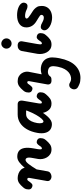

<svg xmlns="http://www.w3.org/2000/svg" viewBox="795 -1577 1211 2841"><g transform="rotate(-90 1400.5 -156.5)"><path d="M209 0Q181 0 159.2 -18.2Q137.5 -36.5 143 -68.5L189.5 -332Q190.5 -337 189.2 -341.8Q188 -346.5 185.5 -350.2Q183 -354 179.5 -356.2Q176 -358.5 172 -358.5Q161 -358.5 155.5 -354.5Q150 -350.5 147 -346.5L125.5 -316.5Q115.5 -302.5 103.2 -292Q91 -281.5 78 -281.5Q55 -281.5 36.5 -296Q18 -310.5 18 -339.5Q18 -353 22.2 -373.5Q26.5 -394 48 -418.5Q80.5 -457.5 111.8 -479Q143 -500.5 185.5 -500.5Q221 -500.5 253.8 -488Q286.5 -475.5 309.2 -452.2Q332 -429 338 -396.5Q383 -449.5 422 -478Q461 -506.5 503.5 -506.5Q558 -506.5 589.8 -480Q621.5 -453.5 630.8 -401.2Q640 -349 626 -270.5L613.5 -199.5Q610.5 -179.5 610.8 -166.8Q611 -154 614.2 -148Q617.5 -142 623 -142Q631 -142 638.2 -146Q645.5 -150 648.5 -154L669.5 -184Q679.5 -198.5 692 -208.8Q704.5 -219 717 -219Q740.5 -219 758.8 -204.8Q777 -190.5 777 -161.5Q777 -148 772.8 -127.5Q768.5 -107 747 -82Q714.5 -43 683.5 -21.5Q652.5 0 609.5 0Q569 0 540 -18.5Q511 -37 493.2 -66.5Q475.5 -96 469.2 -130.5Q463 -165 468.5 -197L485.5 -292.5Q491 -322.5 489 -342.8Q487 -363 478.2 -373.5Q469.5 -384 455.5 -384Q429.5 -384 394.2 -338.8Q359 -293.5 314.5 -220L286 -58.5Q281 -30 257.2 -15Q233.5 0 209 0Z M1000 -210.5Q993.5 -169.5 1000.2 -144.2Q1007 -119 1024 -119Q1039 -119 1064.5 -146.5Q1090 -174 1121 -228Q1152 -282 1183 -361L1186 -375.5H1131Q1097.5 -375.5 1071 -355Q1044.5 -334.5 1026.5 -297.5Q1008.5 -260.5 1000 -210.5ZM855 -210.5Q871 -299.5 908.5 -364.5Q946 -429.5 1001.8 -465Q1057.5 -500.5 1127 -500.5H1276.5Q1311 -500.5 1324 -478.8Q1337 -457 1330.5 -421L1291.5 -193Q1289.5 -179.5 1289.2 -170Q1289 -160.5 1290.5 -154.2Q1292 -148 1294.8 -145Q1297.5 -142 1301.5 -142Q1309.5 -142 1316.5 -146Q1323.5 -150 1327 -154L1348 -184Q1358 -198.5 1370.2 -208.8Q1382.5 -219 1395.5 -219Q1419 -219 1437.2 -204.8Q1455.5 -190.5 1455.5 -161.5Q1455.5 -148 1451.2 -127.5Q1447 -107 1425.5 -82Q1393 -43 1362 -21.5Q1331 0 1288 0Q1229.5 0 1196 -37Q1162.5 -74 1152 -122.5L1151 -127Q1119.5 -80.5 1091.2 -51.2Q1063 -22 1037 -8Q1011 6 985 6Q933 6 899.8 -20.2Q866.5 -46.5 854.8 -95.2Q843 -144 855 -210.5Z M1631 0Q1595 0 1581.2 -18.5Q1567.5 -37 1572 -62.5L1620.5 -332Q1621.5 -337 1620.5 -341.8Q1619.5 -346.5 1617.8 -350.2Q1616 -354 1613 -356.2Q1610 -358.5 1606 -358.5Q1595 -358.5 1589.5 -354.5Q1584 -350.5 1581 -346.5L1559.5 -316.5Q1549.5 -302.5 1537.2 -292Q1525 -281.5 1512 -281.5Q1489 -281.5 1470.5 -296Q1452 -310.5 1452 -339.5Q1452 -353 1456.2 -373.5Q1460.5 -394 1482 -418.5Q1514.5 -457.5 1545.8 -479Q1577 -500.5 1619.5 -500.5Q1660 -500.5 1688.8 -484.5Q1717.5 -468.5 1734.5 -443.8Q1751.5 -419 1757.5 -391.2Q1763.5 -363.5 1759 -339.5L1721 -145Q1750 -155 1783.2 -157.8Q1816.5 -160.5 1850.5 -151.5Q1873 -145.5 1896.5 -132.5Q1920 -119.5 1939 -95.5Q1958 -71.5 1966.8 -33Q1975.5 5.5 1968 62.5Q1966 77 1963.8 91Q1961.5 105 1959 118Q1928 276 1851.2 352.2Q1774.5 428.5 1666.5 428.5Q1615 428.5 1578.8 413.8Q1542.5 399 1526 387.5Q1503.5 371.5 1499.8 344.2Q1496 317 1513 291Q1526.5 268.5 1551 263.5Q1575.5 258.5 1598 273Q1607 278.5 1621.8 284.2Q1636.5 290 1657.5 290Q1676.5 290 1701.2 282Q1726 274 1751.2 253.2Q1776.5 232.5 1798 195.2Q1819.5 158 1832 99.5Q1834 90.5 1835.8 80.8Q1837.5 71 1838.5 61Q1846 10.5 1834 -15.2Q1822 -41 1786.5 -49.5Q1769 -54 1752 -53.2Q1735 -52.5 1719.8 -45.2Q1704.5 -38 1692 -21.5Q1688.5 -13.5 1676.5 -6.8Q1664.5 0 1631 0Z M2024 -205 2066 -440.5Q2067 -449 2074.8 -463.2Q2082.5 -477.5 2100 -489Q2117.5 -500.5 2147.5 -500.5Q2181.5 -500.5 2198 -482Q2214.5 -463.5 2209 -432L2169.5 -209.5Q2165.5 -186.5 2165 -171.5Q2164.5 -156.5 2167.8 -149.2Q2171 -142 2177 -142Q2185 -142 2192 -146Q2199 -150 2202.5 -154L2223.5 -184Q2233.5 -198.5 2245.8 -208.8Q2258 -219 2271 -219Q2294.5 -219 2312.8 -204.8Q2331 -190.5 2331 -161.5Q2331 -148 2326.8 -127.5Q2322.5 -107 2301 -82Q2268.5 -43 2237.5 -21.5Q2206.5 0 2163.5 0Q2122 0 2093 -19.2Q2064 -38.5 2047 -69.5Q2030 -100.5 2024.5 -136.2Q2019 -172 2024 -205ZM2101.5 -666.5Q2101.5 -697 2123.5 -719.8Q2145.5 -742.5 2176 -742.5Q2205.5 -742.5 2229.2 -720.8Q2253 -699 2253 -666.5Q2253 -635 2230.2 -612.8Q2207.5 -590.5 2176 -590.5Q2146 -590.5 2123.8 -612.8Q2101.5 -635 2101.5 -666.5Z M2558.5 9Q2529.5 9 2493.8 0.2Q2458 -8.5 2431 -25.5Q2389.5 -52 2377.5 -81Q2365.5 -110 2381.5 -135Q2396 -160.5 2425.8 -158.5Q2455.5 -156.5 2479 -141Q2488 -136 2511.8 -124.8Q2535.5 -113.5 2559.5 -113.5Q2581.5 -113.5 2591.2 -124.5Q2601 -135.5 2601 -146.5Q2601 -155 2598.5 -160.2Q2596 -165.5 2587.5 -172Q2573.5 -182 2552.5 -195.2Q2531.5 -208.5 2508 -222.5Q2462.5 -249.5 2439 -287.2Q2415.5 -325 2415.5 -372Q2415.5 -437 2464 -473.2Q2512.5 -509.5 2597 -509.5Q2626 -509.5 2658.5 -504Q2691 -498.5 2718.5 -485.5Q2758.5 -466.5 2774.2 -439Q2790 -411.5 2773 -379Q2760 -355.5 2731.8 -355Q2703.5 -354.5 2676 -369Q2659 -378 2634.8 -384.5Q2610.5 -391 2585 -391Q2567 -391 2556.8 -384.5Q2546.5 -378 2546.5 -368Q2546.5 -355.5 2560.8 -342.5Q2575 -329.5 2607 -309Q2628.5 -295 2652 -279.8Q2675.5 -264.5 2687.5 -252.5Q2707 -234 2720 -210.8Q2733 -187.5 2733 -143.5Q2733 -98 2711.8 -63.5Q2690.5 -29 2651.2 -10Q2612 9 2558.5 9Z"/></g></svg>

Font: Edu VIC WA NT Hand Pre
Style: Regular
Weight: 400
Designer: Tina and Corey Anderson, Eben Sorkin, Mirko Velimirovic
Foundry: Google for Education
Version: Version 1.000